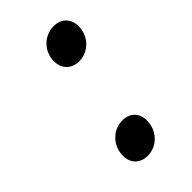

<svg xmlns="http://www.w3.org/2000/svg" viewBox="-153 -525 553 553"><g transform="rotate(-45 123.0 -249.0)"><path d="M160 -353C197 -353 230 -384 230 -426C230 -456 210 -477 179 -477C141 -477 108 -446 108 -405C108 -374 128 -353 160 -353ZM107 -21C145 -21 177 -53 177 -95C177 -125 158 -145 127 -145C88 -145 56 -113 56 -71C56 -41 76 -21 107 -21Z"/></g></svg>

Font: Arthouse Owned Medium
Style: Italic
Weight: 500
Italic angle: -10°
Designer: Jeremy Tribby
Foundry: Tribby Type
Version: Version 1.000;PS 001.000;hotconv 1.0.88;makeotf.lib2.5.64775